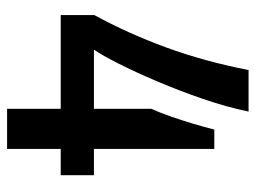

<svg xmlns="http://www.w3.org/2000/svg" viewBox="-112 -626 738 555"><g transform="rotate(90 257.5 -349.0)"><path d="M295 0V-155H24V-252Q77 -349 117.5 -459.5Q158 -570 183 -698H303Q290 -635 266.5 -566.5Q243 -498 216 -434.5Q189 -371 164.5 -322.5Q140 -274 124 -251H295V-417Q306 -441 317 -472.5Q328 -504 338 -537.5Q348 -571 355 -599H411V-251H487V-155H411V0Z"/></g></svg>

Font: Archivo SemiCondensed SemiBold
Style: Regular
Weight: 600
Width: 4
Designer: Hector Gatti
Foundry: Omnibus-Type
Version: Version 2.001; ttfautohint (v1.8.3)